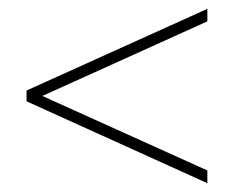

<svg xmlns="http://www.w3.org/2000/svg" viewBox="-20 -542 528 434"><path d="M448.7 -156.7V-127.9L40 -313V-333.5H57.1ZM57.6 -316.9H40V-337.4L448.7 -522V-493.7Z"/></svg>

Font: Heebo Thin
Style: Regular
Weight: 250
Designer: Oded Ezer
Foundry: Ezer Type House
Version: Version 3.100